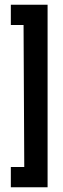

<svg xmlns="http://www.w3.org/2000/svg" viewBox="-20 -759 268 815"><path d="M26 36V-50H83L80 -653H26V-739H182V36Z"/></svg>

Font: Stick No Bills ExtraLight SemiBold
Style: Regular
Weight: 600
Version: Version 2.000